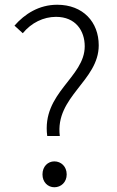

<svg xmlns="http://www.w3.org/2000/svg" viewBox="-20 -776 491 809"><path d="M179 -203H232C211 -369 396 -435 396 -585C396 -683 330 -756 221 -756C144 -756 84 -717 41 -668L76 -636C112 -680 163 -705 216 -705C299 -705 337 -646 337 -581C337 -449 155 -385 179 -203ZM209 13C237 13 261 -8 261 -41C261 -75 237 -96 209 -96C182 -96 159 -75 159 -41C159 -8 182 13 209 13Z"/></svg>

Font: Noto Sans KR Light
Style: Regular
Weight: 300
Designer: Ryoko NISHIZUKA 西塚涼子 (kana, bopomofo & ideographs); Paul D. Hunt (Latin, Greek & Cyrillic); Sandoll Communications 산돌커뮤니
Foundry: Adobe
Version: Version 2.004;hotconv 1.0.118;makeotfexe 2.5.65603